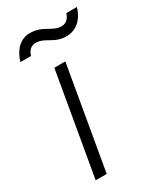

<svg xmlns="http://www.w3.org/2000/svg" viewBox="-180 -775 717 845"><g transform="rotate(-30 178.5 -353.0)"><path d="M47 0H103L193 -520H137ZM20 -616H74C82 -642 97 -656 121 -656C143 -656 163 -645 180 -635C207 -619 228 -613 253 -613C304 -613 341 -647 357 -702H303C295 -677 280 -662 256 -662C234 -662 214 -673 197 -683C170 -698 149 -706 118 -706C72 -706 36 -671 20 -616Z"/></g></svg>

Font: Fixel Display 20240404 Light
Style: Italic
Weight: 300
Italic angle: -10°
Designer: AlfaBravo + MacPaw
Foundry: Kyrylo Tkachov, Marchela Mozhyna, Serhii Makarenko, Maria Weinstein, Zakhar Kryvoshyya
Version: Version 1.211;Glyphs 3.2 (3225)